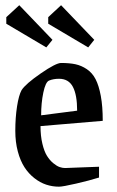

<svg xmlns="http://www.w3.org/2000/svg" viewBox="-20 -700 445 729"><path d="M155.8 -520 3.9 -609.9V-634.8L53.2 -680.2L179.2 -548.8ZM314.9 -520 163.1 -609.9V-634.8L211.9 -680.2L337.9 -548.8ZM204.1 8.8Q178.7 8.8 155.3 1Q131.8 -6.8 110.4 -23.7Q88.9 -40.5 73 -64.9Q57.1 -89.4 47.6 -125Q38.1 -160.6 38.1 -203.1Q38.1 -253.4 44.7 -295.9Q51.3 -338.4 62 -357.9Q77.6 -381.8 135 -421.4Q192.4 -460.9 211.9 -460.9Q243.7 -460.9 266.4 -456.1Q289.1 -451.2 309.8 -437.3Q330.6 -423.3 343 -399.2Q355.5 -375 362.8 -335.4Q370.1 -295.9 370.1 -241.2L133.8 -221.2Q133.8 -183.6 140.9 -154.3Q147.9 -125 158.4 -108.2Q168.9 -91.3 182.4 -80.3Q195.8 -69.3 206.5 -65.7Q217.3 -62 227.1 -62Q231.9 -62 283.4 -64.2Q335 -66.4 356 -66.9V-25.9Q319.8 -14.6 269 -2.9Q218.3 8.8 204.1 8.8ZM136.2 -262.2 272.9 -279.8Q272.9 -339.4 256.8 -370.1Q240.7 -400.9 204.1 -400.9Q182.6 -400.9 166 -394Q152.8 -388.2 144.5 -348.6Q136.2 -309.1 136.2 -262.2Z"/></svg>

Font: Grenze
Style: Regular
Weight: 400
Designer: Renata Polastri
Foundry: Omnibus-Type
Version: Version 1.002;PS 001.002;hotconv 1.0.88;makeotf.lib2.5.64775